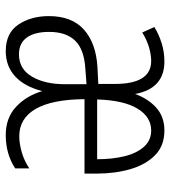

<svg xmlns="http://www.w3.org/2000/svg" viewBox="18 -600 592 668"><g transform="rotate(90 314.0 -266.0)"><path d="M434 -542Q487 -542 520 -509.5Q553 -477 568.5 -423.5Q584 -370 584 -306V-264H325Q326 -151 359 -94Q392 -37 454 -37Q479 -37 509 -45.5Q539 -54 566 -72V-23Q516 10 450 10Q390 10 351.5 -26Q313 -62 297 -117Q281 -55 245.5 -22.5Q210 10 158 10Q95 10 65.5 -34Q36 -78 36 -140Q36 -220 83 -262Q130 -304 213 -309L272 -312V-370Q272 -496 192 -496Q172 -496 146.5 -489Q121 -482 93 -465L74 -507Q98 -522 129 -532Q160 -542 194 -542Q288 -542 307 -440Q323 -485 354.5 -513.5Q386 -542 434 -542ZM434 -496Q387 -496 358 -448.5Q329 -401 326 -308H534Q534 -361 523.5 -403.5Q513 -446 490.5 -471Q468 -496 434 -496ZM220 -267Q152 -263 121.5 -231.5Q91 -200 91 -141Q91 -91 110.5 -63.5Q130 -36 169 -36Q220 -36 246.5 -81Q273 -126 273 -196V-271Z"/></g></svg>

Font: Noto Sans Tamil ExtraCondensed Light
Style: Regular
Weight: 300
Width: 2
Designer: Jelle Bosma - Monotype Design Team
Foundry: Monotype Imaging Inc.
Version: Version 2.004; ttfautohint (v1.8.4.7-5d5b)